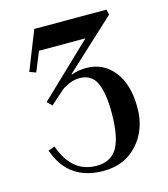

<svg xmlns="http://www.w3.org/2000/svg" viewBox="-107 -574 770 879"><g transform="rotate(-15 278.0 -135.0)"><path d="M64 -306 137 -490H479L485 -465L248 -246L250 -244Q283 -256 320 -256Q400 -256 450 -193.5Q500 -131 500 -20Q500 83 438.5 151.5Q377 220 277 220Q116 220 61 78L56 65L87 54L93 69Q141 189 251 189Q321 189 350.5 136.5Q380 84 380 -28Q380 -122 357.5 -170.5Q335 -219 278 -219Q252 -219 227.5 -208Q203 -197 194 -189.5Q185 -182 157 -157L127 -130L105 -152L352 -388H132L94 -295Z"/></g></svg>

Font: Justus
Style: Oldstyle
Weight: 500
Version: Version 001.000